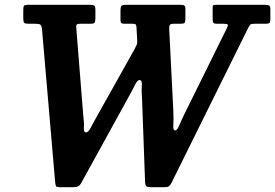

<svg xmlns="http://www.w3.org/2000/svg" viewBox="-20 -770 1146 800"><path d="M380 -278.5 540 -564Q546 -575.5 549.5 -583Q553 -590.5 551.5 -606.5L548.5 -659Q547.5 -667 544.2 -669Q541 -671 532 -671H499Q489 -671 485.5 -674Q482 -677 482 -687.5V-724Q482 -741.5 486.2 -745.8Q490.5 -750 507.5 -750H732.5Q743.5 -750 748 -746.8Q752.5 -743.5 752.5 -732V-691.5Q752.5 -678 748.8 -674.5Q745 -671 732.5 -671H704Q692 -671 688.2 -666.8Q684.5 -662.5 685 -649.5L702 -311.5Q704 -269 702.2 -247.8Q700.5 -226.5 710.5 -226.5Q718 -226.5 727.5 -249Q737 -271.5 748 -294L923.5 -649Q931 -663.5 929 -667.2Q927 -671 910.5 -671H883.5Q872 -671 869 -675Q866 -679 866 -691.5V-735Q866 -746 868.2 -748Q870.5 -750 881.5 -750H1083Q1095 -750 1100.8 -747.2Q1106.5 -744.5 1106.5 -731V-690.5Q1106.5 -679 1103.2 -675Q1100 -671 1088 -671H1040Q1026 -671 1022.8 -667.2Q1019.5 -663.5 1014.5 -654.5L694.5 -8Q689.5 1.5 684.2 5.8Q679 10 664 10H612Q596 10 590.8 6.8Q585.5 3.5 584.5 -11L572 -356Q569 -390 571 -413.2Q573 -436.5 561 -436.5Q552 -436.5 541.8 -415.2Q531.5 -394 515.5 -365.5L319 -8.5Q313 2.5 306 6.2Q299 10 282 10H231Q216.5 10 214 6.8Q211.5 3.5 210 -9L155 -648.5Q153 -663.5 148.2 -667.2Q143.5 -671 127 -671H99.5Q84.5 -671 80.8 -675Q77 -679 77 -694V-729.5Q77 -742 80.2 -746Q83.5 -750 95.5 -750H354Q367 -750 372.2 -746.8Q377.5 -743.5 377.5 -729.5V-696.5Q377.5 -681.5 374.5 -676.2Q371.5 -671 357.5 -671H315.5Q301.5 -671 299 -666.8Q296.5 -662.5 298 -651L327 -288Q331 -258.5 329.5 -238.5Q328 -218.5 339 -218.5Q347.5 -218.5 356.5 -235.2Q365.5 -252 380 -278.5Z"/></svg>

Font: Besley* Narrow Semi
Style: Italic
Weight: 600
Width: 4
Italic angle: -13°
Designer: Owen Earl
Foundry: indestructible type*
Version: Version 3.000; ttfautohint (v1.8.3)